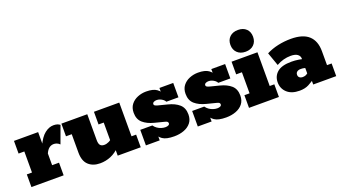

<svg xmlns="http://www.w3.org/2000/svg" viewBox="-54 -1094 2787 1568"><g transform="rotate(-20 1339.5 -309.5)"><path d="M17 0V-110H62V-293H12V-403H222V-268L213 -285Q244 -354 281.5 -383.5Q319 -413 358 -413Q394 -413 414 -396L359 -246Q346 -259 332.5 -263.5Q319 -268 308 -268Q285 -268 267.5 -254.5Q250 -241 237 -212V-110H297V0Z M612 10Q550 10 512 -25Q474 -60 474 -133V-293H424V-403H649V-178Q649 -146 660.5 -133Q672 -120 695 -120Q715 -120 735.5 -130Q756 -140 769 -157L752 -120V-293H707V-403H927V-110H967V0H767V-67L789 -68Q750 -27 705.5 -8.5Q661 10 612 10Z M1256 10Q1187 10 1155.5 -12Q1124 -34 1116 -62L1132 -70V0H1012V-135H1117Q1128 -119 1143.5 -108Q1159 -97 1177.5 -91Q1196 -85 1213 -85Q1230 -85 1240 -90.5Q1250 -96 1250 -106Q1250 -115 1244 -120Q1238 -125 1221 -129L1139 -150Q1080 -165 1044.5 -196Q1009 -227 1009 -284Q1009 -327 1031 -355.5Q1053 -384 1088.5 -398.5Q1124 -413 1163 -413Q1224 -413 1254.5 -391Q1285 -369 1292 -341L1276 -343V-403H1396V-278H1291Q1286 -289 1274.5 -298Q1263 -307 1249 -312.5Q1235 -318 1221 -318Q1205 -318 1194.5 -312Q1184 -306 1184 -295Q1184 -288 1190 -283.5Q1196 -279 1213 -274L1295 -253Q1355 -238 1390 -207Q1425 -176 1425 -119Q1425 -76 1402.5 -47.5Q1380 -19 1341.5 -4.5Q1303 10 1256 10Z M1707 10Q1638 10 1606.5 -12Q1575 -34 1567 -62L1583 -70V0H1463V-135H1568Q1579 -119 1594.5 -108Q1610 -97 1628.5 -91Q1647 -85 1664 -85Q1681 -85 1691 -90.5Q1701 -96 1701 -106Q1701 -115 1695 -120Q1689 -125 1672 -129L1590 -150Q1531 -165 1495.5 -196Q1460 -227 1460 -284Q1460 -327 1482 -355.5Q1504 -384 1539.5 -398.5Q1575 -413 1614 -413Q1675 -413 1705.5 -391Q1736 -369 1743 -341L1727 -343V-403H1847V-278H1742Q1737 -289 1725.5 -298Q1714 -307 1700 -312.5Q1686 -318 1672 -318Q1656 -318 1645.5 -312Q1635 -306 1635 -295Q1635 -288 1641 -283.5Q1647 -279 1664 -274L1746 -253Q1806 -238 1841 -207Q1876 -176 1876 -119Q1876 -76 1853.5 -47.5Q1831 -19 1792.5 -4.5Q1754 10 1707 10Z M1908 0V-110H1953V-293H1903V-403H2128V-110H2168V0ZM2040 -440Q1995 -440 1968 -466Q1941 -492 1941 -535Q1941 -578 1968 -603.5Q1995 -629 2040 -629Q2085 -629 2111.5 -603.5Q2138 -578 2138 -535Q2138 -492 2111.5 -466Q2085 -440 2040 -440Z M2346 10Q2276 10 2237.5 -25.5Q2199 -61 2199 -115Q2199 -169 2238 -202.5Q2277 -236 2361 -236Q2393 -236 2424 -231Q2455 -226 2470 -220L2451 -206V-229Q2451 -254 2431 -268.5Q2411 -283 2372 -283Q2340 -283 2308.5 -274.5Q2277 -266 2248 -249L2207 -365Q2253 -389 2308 -401Q2363 -413 2421 -413Q2525 -413 2575.5 -366.5Q2626 -320 2626 -231V-110H2666V0H2466V-68L2493 -50Q2459 -25 2426 -7.5Q2393 10 2346 10ZM2407 -86Q2426 -86 2441 -95Q2456 -104 2466 -115L2451 -78V-169L2469 -141Q2459 -147 2444.5 -150.5Q2430 -154 2413 -154Q2393 -154 2381 -145Q2369 -136 2369 -119Q2369 -103 2380 -94.5Q2391 -86 2407 -86Z"/></g></svg>

Font: Rokkitt SemiBold Black
Style: Regular
Weight: 900
Version: Version 3.103